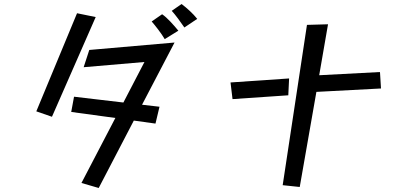

<svg xmlns="http://www.w3.org/2000/svg" viewBox="-20 -875 2040 957"><path d="M899 -738Q887 -756 868 -781.5Q849 -807 836 -821L885 -855Q905 -840 926 -820.5Q947 -801 963 -781ZM364 -809 457 -790 239 -293 161 -320ZM801 -680Q788 -702 769 -727Q750 -752 736 -768L788 -804Q807 -791 829.5 -767Q852 -743 869 -722ZM555 -287 335 -317 349 -393 595 -364 700 -566 397 -540 425 -626 850 -663 688 -353 775 -343 755 -259 647 -274 472 62 386 37Z M1510 -751 1615 -754 1571 -500 1874 -516 1879 -434 1557 -417 1474 57 1389 48ZM1129 -464 1421 -484 1417 -400 1139 -381Z"/></svg>

Font: Moralerspace Krypton JPDOC
Style: Regular
Weight: 400
Version: v0.0.6; ttfautohint (v1.8.4.7-5d5b-dirty) -l 6 -r 45 -G 200 